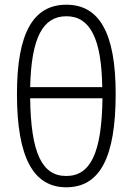

<svg xmlns="http://www.w3.org/2000/svg" viewBox="-20 -785 563 815"><path d="M261 10C404 10 471 -116 471 -387C471 -644 402 -765 262 -765C122 -765 52 -647 52 -386C52 -116 122 10 261 10ZM108 -415C113 -626 162 -716 262 -716C363 -716 411 -620 414 -415ZM261 -38C158 -38 111 -136 108 -368H415C412 -133 363 -38 261 -38Z"/></svg>

Font: Noto Sans SemiCondensed Light
Style: Regular
Weight: 300
Width: 4
Designer: Monotype Design Team
Foundry: Monotype Imaging Inc.
Version: Version 2.013